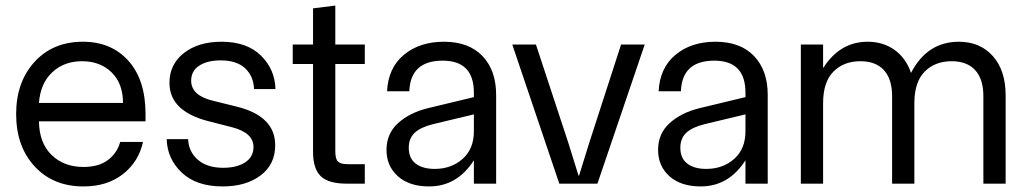

<svg xmlns="http://www.w3.org/2000/svg" viewBox="-20 -660 3692 690"><path d="M280 10Q171 10 104.5 -62Q38 -134 38 -250Q38 -365 104 -437.5Q170 -510 278 -510Q380 -510 441.5 -441.5Q503 -373 503 -250V-224H120Q121 -146 165.5 -103Q210 -60 280 -60Q335 -60 368 -85Q401 -110 412 -150H494Q478 -78 421.5 -34Q365 10 280 10ZM120 -290H422Q422 -360 381 -400Q340 -440 275 -440Q210 -440 167.5 -400Q125 -360 120 -290Z M727 -225Q589 -261 589 -362Q589 -429 641 -469.5Q693 -510 776 -510Q867 -510 917.5 -460.5Q968 -411 970 -340H893Q891 -387 860.5 -415Q830 -443 773 -443Q725 -443 696 -424Q667 -405 667 -370Q667 -317 745 -298L830 -277Q969 -243 969 -138Q969 -69 916.5 -29.5Q864 10 780 10Q686 10 633.5 -39.5Q581 -89 579 -160H656Q658 -114 691.5 -85.5Q725 -57 782 -57Q831 -57 861 -76.5Q891 -96 891 -132Q891 -183 813 -203Z M1226 0Q1160 0 1132.5 -27Q1105 -54 1105 -114V-430H1032V-500H1105V-630L1185 -640V-500H1291V-430H1185V-116Q1185 -89 1194.5 -79.5Q1204 -70 1229 -70H1291V0Z M1522 10Q1451 10 1410 -26.5Q1369 -63 1369 -121Q1369 -180 1410.5 -217.5Q1452 -255 1517 -271L1683 -311V-327Q1683 -442 1571 -442Q1455 -442 1451 -332H1371Q1375 -416 1431.5 -463Q1488 -510 1575 -510Q1665 -510 1714 -458.5Q1763 -407 1763 -319V0H1683V-84Q1623 10 1522 10ZM1449 -129Q1449 -91 1474 -72Q1499 -53 1542 -53Q1602 -53 1642.5 -89Q1683 -125 1683 -188V-249L1537 -214Q1492 -203 1470.5 -183Q1449 -163 1449 -129Z M1990 0 1821 -500H1906L2023 -145L2059 -29H2061L2097 -145L2212 -500H2297L2127 0Z M2498 10Q2427 10 2386 -26.5Q2345 -63 2345 -121Q2345 -180 2386.5 -217.5Q2428 -255 2493 -271L2659 -311V-327Q2659 -442 2547 -442Q2431 -442 2427 -332H2347Q2351 -416 2407.5 -463Q2464 -510 2551 -510Q2641 -510 2690 -458.5Q2739 -407 2739 -319V0H2659V-84Q2599 10 2498 10ZM2425 -129Q2425 -91 2450 -72Q2475 -53 2518 -53Q2578 -53 2618.5 -89Q2659 -125 2659 -188V-249L2513 -214Q2468 -203 2446.5 -183Q2425 -163 2425 -129Z M2858 0V-500H2938V-415Q2998 -510 3098 -510Q3154 -510 3195 -480.5Q3236 -451 3254 -398Q3312 -510 3426 -510Q3502 -510 3548 -458.5Q3594 -407 3594 -317V0H3514V-314Q3514 -376 3484.5 -408Q3455 -440 3400 -440Q3340 -440 3303 -402.5Q3266 -365 3266 -289V0H3186V-314Q3186 -376 3156.5 -408Q3127 -440 3072 -440Q3012 -440 2975 -402.5Q2938 -365 2938 -289V0Z"/></svg>

Font: TASA Orbiter Display
Style: Regular
Weight: 400
Designer: Weizhong Zhang
Version: Version 1.000;Glyphs 3.1.2 (3151)